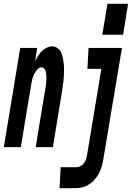

<svg xmlns="http://www.w3.org/2000/svg" viewBox="-63 -771 691 1006"><path d="M473 -589 500 -751H608L582 -589ZM-43 0 43 -520H132L121 -451Q128 -465 136 -478Q144 -491 155.5 -502.5Q167 -514 181.5 -521Q196 -528 210 -528Q224 -528 235.5 -521Q247 -514 253.5 -503Q260 -492 263.5 -479Q267 -466 269 -452.5Q271 -439 272 -425.5Q273 -412 272.5 -398Q272 -384 271.5 -370Q271 -356 269 -342Q267 -328 265 -314Q263 -300 261 -286L214 0H124L174 -304Q176 -312 177 -320Q178 -328 179 -336Q180 -344 180 -352Q180 -360 180 -368Q180 -376 179 -384Q178 -392 176 -399Q174 -406 168.5 -412Q163 -418 155 -418Q142 -418 132 -406.5Q122 -395 116 -383Q110 -371 106.5 -357.5Q103 -344 101 -331L46 0ZM249 215 255 105H337Q347 105 358 99.5Q369 94 376.5 84.5Q384 75 387.5 64Q391 53 393 42L468 -410H395L401 -520H576L479 60Q476 79 471 97.5Q466 116 457 134Q448 152 435 167.5Q422 183 404.5 194.5Q387 206 368 210.5Q349 215 331 215Z"/></svg>

Font: Iosevka SS04 XBd Ex
Style: Italic
Weight: 800
Width: 7
Italic angle: -9°
Monospace: yes
Designer: Belleve Invis
Foundry: Belleve Invis
Version: Version 19.0.0; ttfautohint (v1.8.4)